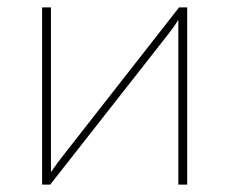

<svg xmlns="http://www.w3.org/2000/svg" viewBox="-20 -500 621 520"><path d="M487 0H463V-393V-445H462Q452 -428 433 -404L116 0H94V-480H118V-91V-35H119Q132 -55 152 -80L465 -480H487Z"/></svg>

Font: Exo 2.0 Thin
Style: Regular
Weight: 250
Designer: Natanael Gama
Version: Version 1.001;PS 001.001;hotconv 1.0.70;makeotf.lib2.5.58329